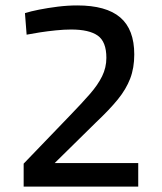

<svg xmlns="http://www.w3.org/2000/svg" viewBox="-20 -691 600 711"><path d="M67.6 0V-85L240.6 -264.8Q282.5 -308.1 312.3 -342.2Q342.2 -376.2 358 -408.4Q373.9 -440.7 373.9 -476.8Q373.9 -536.5 342 -559.1Q310.1 -581.7 243.5 -581.7Q217.8 -581.7 187.1 -578.6Q156.4 -575.5 127.8 -571.1Q99.1 -566.7 78.6 -562.6L72.4 -642.4Q93 -649 124.7 -655.3Q156.5 -661.6 193.6 -666.3Q230.6 -670.9 265.9 -670.9Q373.3 -670.9 425.2 -626.5Q477.2 -582.1 477.2 -489.3Q477.2 -439.4 462.1 -400Q447 -360.6 416.2 -322.7Q385.3 -284.8 335.5 -237.8L182.5 -87.2H491.9V0Z"/></svg>

Font: TitilliumWeb ExtraLight
Style: Regular
Weight: 400
Designer: Mohamed Gaber, Accademia di Belle Arti di Urbino and others
Foundry: Kief Type Foundry, Accademia di Belle Arti di Urbino and others
Version: Version 3.000; ttfautohint (v1.8.2)